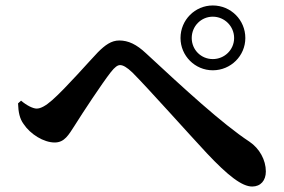

<svg xmlns="http://www.w3.org/2000/svg" viewBox="-20 -729 1040 702"><path d="M640 -590C640 -525 693 -472 758 -472C824 -472 877 -525 877 -590C877 -656 824 -709 758 -709C693 -709 640 -656 640 -590ZM681 -590C681 -633 715 -668 758 -668C801 -668 836 -633 836 -590C836 -547 801 -513 758 -513C715 -513 681 -547 681 -590ZM46 -351C47 -319 52 -295 66 -276C91 -238 140 -208 180 -208C216 -208 231 -236 253 -270C283 -318 353 -424 385 -465C400 -484 410 -491 419 -491C430 -491 444 -483 464 -464C521 -407 676 -233 736 -169C814 -86 865 -47 902 -47C933 -47 952 -69 952 -102C952 -144 929 -186 892 -211C793 -276 652 -406 514 -534C479 -567 449 -581 416 -581C387 -581 364 -564 338 -538C308 -507 221 -407 171 -363C146 -341 128 -332 114 -332C101 -332 78 -343 57 -361Z"/></svg>

Font: Noto Serif JP
Style: Bold
Weight: 700
Designer: Ryoko NISHIZUKA 西塚涼子 (kana & ideographs); Frank Grießhammer (Latin, Greek & Cyrillic); Wenlong ZHANG 张文龙 (bopomofo); San
Foundry: Adobe
Version: Version 2.001;hotconv 1.1.0;makeotfexe 2.6.0